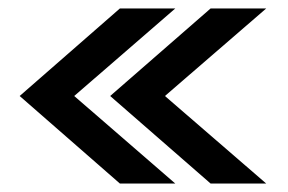

<svg xmlns="http://www.w3.org/2000/svg" viewBox="-20 -474 680 454"><path d="M263.5 -40H394.5L155.5 -247L394.5 -454H263.5L26.5 -247ZM478 -40H609.5L370 -247L609.5 -454H478L240.5 -247Z"/></svg>

Font: Anybody SemiExpanded Medium
Style: Regular
Weight: 500
Width: 6
Version: Version 1.113;gftools[0.9.25]